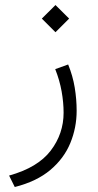

<svg xmlns="http://www.w3.org/2000/svg" viewBox="-20 -480 387 762"><path d="M146 -406.2 200.2 -460 254.4 -406.2 200.2 -352.1ZM250.5 -224.1Q269 -178.7 276.6 -132.3Q284.2 -85.9 284.2 -40.5Q284.2 26.9 259 87.9Q233.9 148.9 179.7 194.6Q125.5 240.2 38.6 262.2L16.1 216.8Q129.9 185.1 181.2 117.9Q232.4 50.8 232.4 -32.7Q232.4 -73.2 224.6 -117.2Q216.8 -161.1 199.2 -205.6Z"/></svg>

Font: Vazir Thin
Style: Thin
Weight: 100
Designer: Saber Rastikerdar
Foundry: Saber Rastikerdar
Version: Version 30.0.0